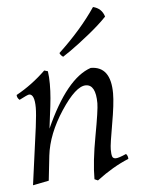

<svg xmlns="http://www.w3.org/2000/svg" viewBox="-56 -839 669 908"><g transform="rotate(-5 278.0 -385.5)"><path d="M401 -340Q401 -429 353.5 -429Q306 -429 235.5 -322Q165 -215 153 -113L140 5L64 20L101 -253Q109 -317 109 -344Q109 -409 83 -409Q76 -409 36 -388Q24 -398 24 -412Q99 -453 164 -516L181 -511Q185 -484 185 -450.5Q185 -417 182 -383Q179 -349 172.5 -301Q166 -253 165 -240Q268 -470 384 -509Q479 -509 479 -380Q479 -331 462 -235.5Q445 -140 445 -117Q445 -94 448.5 -83.5Q452 -73 465.5 -73Q479 -73 515 -89Q524 -80 524 -65Q450 -35 372 24L356 17Q356 -65 378.5 -186.5Q401 -308 401 -340ZM259 -573Q247 -581 243 -592Q351 -693 420 -795Q461 -785 473 -745Q439 -709 385.5 -666Q332 -623 296 -598Z"/></g></svg>

Font: Rosarivo
Style: Italic
Weight: 400
Version: Version 1.003